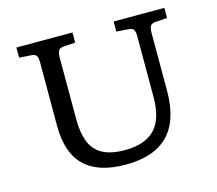

<svg xmlns="http://www.w3.org/2000/svg" viewBox="-102 -828 1093 969"><g transform="rotate(-15 445.0 -343.0)"><path d="M442 14Q299 14 227.5 -54.5Q156 -123 156 -265V-596Q156 -622 149 -632Q142 -642 120 -643L60 -647V-700H353V-647L290 -643Q274 -642 266 -632Q258 -622 258 -592V-272Q258 -203 276 -155.5Q294 -108 337.5 -83Q381 -58 457 -58Q561 -58 612.5 -111.5Q664 -165 664 -279V-596Q664 -622 657 -632Q650 -642 628 -643L568 -647V-700H833V-647L770 -643Q754 -642 746 -632Q738 -622 738 -592V-291Q738 14 442 14Z"/></g></svg>

Font: Literata 7pt
Style: Regular
Weight: 400
Designer: Latin by Veronika Burian and Jose Scaglione. Greek by Irene Vlachou. Cyrillic by Vera Evstafieva.
Foundry: TypeTogether
Version: Version 3.002